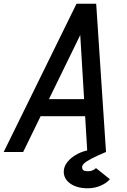

<svg xmlns="http://www.w3.org/2000/svg" viewBox="-63 -820 683 1036"><path d="M-43 0 350 -800H456L509 0H408L370 -631L62 0ZM82 -193 126 -285H462L466 -193ZM411 196Q353 196 317 171Q281 146 281 106Q281 78 302 52.5Q323 27 357.5 9.5Q392 -8 430 -12L509 0Q459 21 430.5 36Q402 51 390.5 62Q379 73 380 85Q381 94 387.5 99Q394 104 412 104Q426 104 437 99Q448 94 455 87L530 147Q511 169 478.5 182.5Q446 196 411 196Z"/></svg>

Font: Victor Mono Thin
Style: Italic
Weight: 100
Italic angle: -12°
Monospace: yes
Designer: Rune Bjørnerås
Version: Version 1.561;gftools[0.9.30]